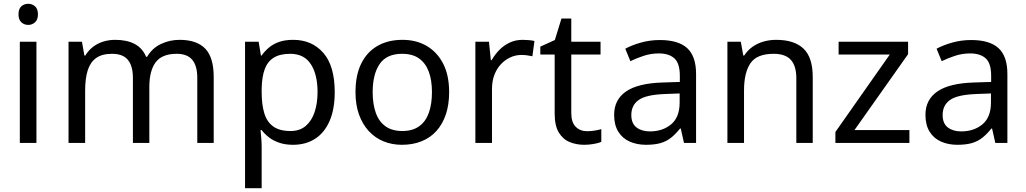

<svg xmlns="http://www.w3.org/2000/svg" viewBox="-20 -757 5437 1017"><path d="M173 -536V0H85V-536ZM130 -737Q150 -737 165.5 -723.5Q181 -710 181 -681Q181 -653 165.5 -639Q150 -625 130 -625Q108 -625 93 -639Q78 -653 78 -681Q78 -710 93 -723.5Q108 -737 130 -737Z M931 -546Q1022 -546 1067 -499.5Q1112 -453 1112 -349V0H1025V-345Q1025 -408 998.5 -440Q972 -472 916 -472Q838 -472 804.5 -427Q771 -382 771 -296V0H684V-345Q684 -387 672 -415.5Q660 -444 636 -458Q612 -472 574 -472Q520 -472 489 -449.5Q458 -427 444.5 -384Q431 -341 431 -278V0H343V-536H414L427 -463H432Q449 -491 473.5 -509.5Q498 -528 528 -537Q558 -546 590 -546Q652 -546 693.5 -524Q735 -502 754 -456H759Q786 -502 832.5 -524Q879 -546 931 -546Z M1533 -546Q1632 -546 1692.5 -477Q1753 -408 1753 -269Q1753 -178 1725.5 -115.5Q1698 -53 1648.5 -21.5Q1599 10 1532 10Q1491 10 1459 -1Q1427 -12 1404.5 -29.5Q1382 -47 1366 -68H1360Q1362 -51 1364 -25Q1366 1 1366 20V240H1278V-536H1350L1362 -463H1366Q1382 -486 1404.5 -505Q1427 -524 1458.5 -535Q1490 -546 1533 -546ZM1517 -472Q1463 -472 1430 -451.5Q1397 -431 1382 -390Q1367 -349 1366 -286V-269Q1366 -203 1380 -157Q1394 -111 1427.5 -87Q1461 -63 1519 -63Q1568 -63 1599.5 -90Q1631 -117 1646.5 -163.5Q1662 -210 1662 -270Q1662 -362 1626.5 -417Q1591 -472 1517 -472Z M2359 -269Q2359 -202 2341.5 -150.5Q2324 -99 2291.5 -63Q2259 -27 2212.5 -8.5Q2166 10 2109 10Q2056 10 2011 -8.5Q1966 -27 1933 -63Q1900 -99 1881.5 -150.5Q1863 -202 1863 -269Q1863 -358 1893 -419.5Q1923 -481 1979 -513.5Q2035 -546 2112 -546Q2185 -546 2240.5 -513.5Q2296 -481 2327.5 -419.5Q2359 -358 2359 -269ZM1954 -269Q1954 -206 1970.5 -159.5Q1987 -113 2022 -88Q2057 -63 2111 -63Q2165 -63 2200 -88Q2235 -113 2251.5 -159.5Q2268 -206 2268 -269Q2268 -333 2251 -378Q2234 -423 2199.5 -447.5Q2165 -472 2110 -472Q2028 -472 1991 -418Q1954 -364 1954 -269Z M2748 -546Q2763 -546 2780.5 -544.5Q2798 -543 2811 -540L2800 -459Q2787 -462 2771.5 -464Q2756 -466 2742 -466Q2711 -466 2683 -453Q2655 -440 2633 -416.5Q2611 -393 2598.5 -360Q2586 -327 2586 -286V0H2498V-536H2570L2580 -438H2584Q2601 -468 2625 -492.5Q2649 -517 2680 -531.5Q2711 -546 2748 -546Z M3090 -62Q3110 -62 3131 -65.5Q3152 -69 3165 -73V-6Q3151 1 3125 5.5Q3099 10 3075 10Q3033 10 2997.5 -4.5Q2962 -19 2940 -55Q2918 -91 2918 -156V-468H2842V-510L2919 -545L2954 -659H3006V-536H3161V-468H3006V-158Q3006 -109 3029.5 -85.5Q3053 -62 3090 -62Z M3475 -545Q3573 -545 3620 -502Q3667 -459 3667 -365V0H3603L3586 -76H3582Q3559 -47 3534.5 -27.5Q3510 -8 3478.5 1Q3447 10 3402 10Q3354 10 3315.5 -7Q3277 -24 3255 -59.5Q3233 -95 3233 -149Q3233 -229 3296 -272.5Q3359 -316 3490 -320L3581 -323V-355Q3581 -422 3552 -448Q3523 -474 3470 -474Q3428 -474 3390 -461.5Q3352 -449 3319 -433L3292 -499Q3327 -518 3375 -531.5Q3423 -545 3475 -545ZM3501 -259Q3401 -255 3362.5 -227Q3324 -199 3324 -148Q3324 -103 3351.5 -82Q3379 -61 3422 -61Q3490 -61 3535 -98.5Q3580 -136 3580 -214V-262Z M4091 -546Q4187 -546 4236 -499.5Q4285 -453 4285 -349V0H4198V-343Q4198 -408 4169 -440Q4140 -472 4078 -472Q3989 -472 3955 -422Q3921 -372 3921 -278V0H3833V-536H3904L3917 -463H3922Q3940 -491 3966.5 -509.5Q3993 -528 4025 -537Q4057 -546 4091 -546Z M4797 0H4405V-58L4693 -468H4422V-536H4790V-470L4506 -68H4797Z M5124 -545Q5222 -545 5269 -502Q5316 -459 5316 -365V0H5252L5235 -76H5231Q5208 -47 5183.5 -27.5Q5159 -8 5127.5 1Q5096 10 5051 10Q5003 10 4964.5 -7Q4926 -24 4904 -59.5Q4882 -95 4882 -149Q4882 -229 4945 -272.5Q5008 -316 5139 -320L5230 -323V-355Q5230 -422 5201 -448Q5172 -474 5119 -474Q5077 -474 5039 -461.5Q5001 -449 4968 -433L4941 -499Q4976 -518 5024 -531.5Q5072 -545 5124 -545ZM5150 -259Q5050 -255 5011.5 -227Q4973 -199 4973 -148Q4973 -103 5000.5 -82Q5028 -61 5071 -61Q5139 -61 5184 -98.5Q5229 -136 5229 -214V-262Z"/></svg>

Font: utamil85
Style: Book
Weight: 400
Designer: Jelle Bosma - Monotype Design Team
Foundry: Monotype Imaging Inc.
Version: Version 2.003